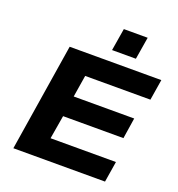

<svg xmlns="http://www.w3.org/2000/svg" viewBox="-160 -1051 1092 1181"><g transform="rotate(20 386.0 -460.5)"><path d="M60 0 172 -705H772L750 -569H323L300 -426H696L675 -290H280L254 -136H682L660 0ZM424 -775 448 -921H604L580 -775Z"/></g></svg>

Font: Nunito Sans 10pt Expanded ExtraBold
Style: Italic
Weight: 800
Width: 7
Italic angle: -9°
Designer: Vernon Adams
Foundry: Vernon Adams
Version: Version 3.101;gftools[0.9.27]